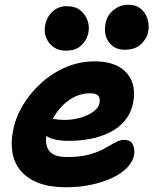

<svg xmlns="http://www.w3.org/2000/svg" viewBox="-20 -777 645 807"><path d="M259 10Q187 10 139.5 -9Q92 -28 65.5 -61Q39 -94 32 -137Q25 -180 35 -228Q45 -282 75.5 -333.5Q106 -385 152 -427Q198 -469 255.5 -494Q313 -519 379 -519Q438 -519 477 -498Q516 -477 533 -437.5Q550 -398 539 -342Q530 -300 504.5 -269.5Q479 -239 441.5 -220.5Q404 -202 360.5 -193.5Q317 -185 272 -185Q203 -185 175.5 -205.5Q148 -226 152 -250Q155 -264 163.5 -271.5Q172 -279 187 -279Q197 -279 212 -276Q227 -273 253 -273Q285 -273 317 -282Q349 -291 371.5 -307Q394 -323 398 -343Q402 -364 393 -374.5Q384 -385 358 -385Q327 -385 297 -371.5Q267 -358 242.5 -333Q218 -308 200.5 -275.5Q183 -243 175 -206Q171 -183 177 -162Q183 -141 203 -129Q223 -117 261 -117Q317 -117 355 -127.5Q393 -138 418.5 -152.5Q444 -167 464 -178Q484 -189 501 -189Q530 -189 539 -168Q548 -147 543 -122Q537 -96 514 -72Q491 -48 453 -30Q415 -12 365.5 -1Q316 10 259 10ZM503 -568Q461 -568 437.5 -600Q414 -632 424 -681Q431 -714 458 -735.5Q485 -757 518 -757Q552 -757 572.5 -739.5Q593 -722 600.5 -695.5Q608 -669 603 -644Q598 -616 573.5 -592Q549 -568 503 -568ZM256 -564Q226 -564 205 -579Q184 -594 174 -619Q164 -644 170 -671Q177 -707 201.5 -729Q226 -751 260 -751Q297 -751 318.5 -733Q340 -715 348.5 -689Q357 -663 351 -637Q345 -609 322 -586.5Q299 -564 256 -564Z"/></svg>

Font: Shantell Sans
Style: Bold Italic
Weight: 700
Italic angle: -11°
Designer: Stephen Nixon, Anya Danilova, Shantell Martin
Foundry: Arrow Type
Version: Version 1.011;[c5ecc13dd]